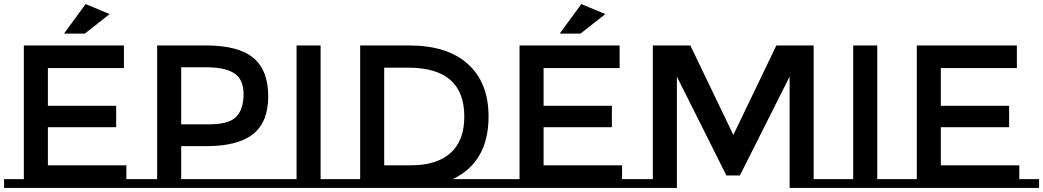

<svg xmlns="http://www.w3.org/2000/svg" viewBox="-20 -922 5118 942"><path d="M97 -43V-699H588V-588H215V-403H550V-298H215V-111H600V-43H697V0H0V-43ZM396 -757H294L400 -902L518 -853Z M1338 -43V0H654V-43H751V-699H991Q1150 -699 1223 -638Q1296 -577 1296 -450Q1296 -323 1221.5 -264Q1147 -205 993 -205H869V-43ZM989 -592H869V-312H1006Q1104 -312 1139.5 -349.5Q1175 -387 1175 -459.5Q1175 -532 1130 -562Q1085 -592 989 -592Z M1435 -43V-699H1553V-43H1650V0H1338V-43Z M2432 -43V0H1650V-43H1747V-699H1987Q2175 -699 2276 -607.5Q2377 -516 2377 -350Q2377 -127 2201 -43ZM2258 -350Q2258 -590 1983 -590H1865V-111H1996Q2123 -111 2190.5 -171.5Q2258 -232 2258 -350Z M2529 -43V-699H3020V-588H2647V-403H2982V-298H2647V-111H3032V-43H3129V0H2432V-43ZM2828 -757H2726L2832 -902L2950 -853Z M4069 -43V0H3854V-546L3610 -61H3544L3301 -546V0H3086V-43H3183V-699H3367L3578 -260L3789 -699H3972V-43Z M4166 -43V-699H4284V-43H4381V0H4069V-43Z M4478 -43V-699H4969V-588H4596V-403H4931V-298H4596V-111H4981V-43H5078V0H4381V-43Z"/></svg>

Font: Montserrat Subrayada
Style: Regular
Weight: 400
Designer: Julieta Ulanovsky
Foundry: Julieta Ulanovsky
Version: Version 2.001